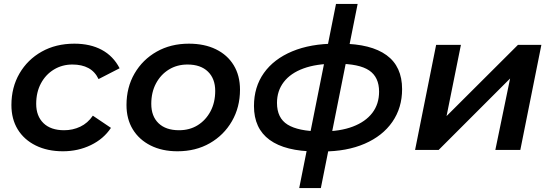

<svg xmlns="http://www.w3.org/2000/svg" viewBox="-20 -762 2803 976"><path d="M300 7Q221 7 161.5 -22.5Q102 -52 70 -104.5Q38 -157 38 -228Q38 -318 79 -388.5Q120 -459 192 -499.5Q264 -540 358 -540Q439 -540 497.5 -508.5Q556 -477 588 -415L481 -360Q463 -398 429.5 -416Q396 -434 348 -434Q296 -434 254 -408.5Q212 -383 188 -338Q164 -293 164 -234Q164 -172 201 -136Q238 -100 306 -100Q350 -100 388 -118Q426 -136 452 -174L544 -112Q507 -56 442 -24.5Q377 7 300 7Z M882 7Q804 7 745.5 -22.5Q687 -52 655 -104.5Q623 -157 623 -228Q623 -318 664 -388.5Q705 -459 776.5 -499.5Q848 -540 940 -540Q1019 -540 1077.5 -511.5Q1136 -483 1168 -430.5Q1200 -378 1200 -306Q1200 -217 1159 -146Q1118 -75 1046.5 -34Q975 7 882 7ZM890 -100Q944 -100 985 -125.5Q1026 -151 1050 -196Q1074 -241 1074 -300Q1074 -362 1037 -398Q1000 -434 933 -434Q880 -434 838.5 -408.5Q797 -383 773 -338Q749 -293 749 -234Q749 -171 786 -135.5Q823 -100 890 -100Z M1585 8Q1430 7 1350.5 -51Q1271 -109 1271 -223Q1271 -320 1321.5 -391Q1372 -462 1465.5 -501Q1559 -540 1686 -540H1714Q1866 -539 1945 -481.5Q2024 -424 2024 -309Q2024 -214 1974.5 -142.5Q1925 -71 1834 -31.5Q1743 8 1620 8ZM1608 -94H1619Q1709 -94 1773.5 -118.5Q1838 -143 1872.5 -188Q1907 -233 1907 -296Q1907 -370 1856.5 -404Q1806 -438 1694 -438H1681Q1588 -438 1522.5 -414Q1457 -390 1422.5 -345Q1388 -300 1388 -239Q1388 -162 1442 -128.5Q1496 -95 1608 -94ZM1501 194 1688 -742H1798L1611 194Z M2090 0 2197 -534H2323L2250 -172L2613 -534H2732L2625 0H2498L2573 -363L2210 0Z"/></svg>

Font: MOST Montserrat SemiBold
Style: Italic
Weight: 600
Italic angle: -11.3°
Designer: Julieta Ulanovsky
Foundry: Julieta Ulanovsky
Version: Version 8.000;March 11, 2024;FontCreator 15.0.0.2926 64-bit